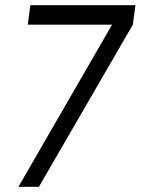

<svg xmlns="http://www.w3.org/2000/svg" viewBox="-20 -720 542 740"><path d="M87 -625 97 -700H502L492 -625L130 0H51L412 -625Z"/></svg>

Font: Gudea
Style: Italic
Weight: 400
Version: Version 1.002